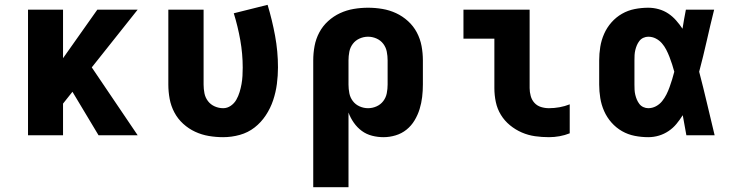

<svg xmlns="http://www.w3.org/2000/svg" viewBox="-20 -560 3040 795"><path d="M96 0V-520H241V-319L383 -520H550L360 -281L550 0H388L280 -180L241 -131V0Z M904 8Q874 8 844.5 3Q815 -2 788 -14.5Q761 -27 738.5 -47.5Q716 -68 702 -94.5Q688 -121 682.5 -150.5Q677 -180 677 -210V-520H823V-210Q823 -192 826.5 -174Q830 -156 841 -141.5Q852 -127 869 -119.5Q886 -112 904 -112Q921 -112 935.5 -122Q950 -132 958.5 -147Q967 -162 972 -178.5Q977 -195 980 -211.5Q983 -228 984 -245.5Q985 -263 985 -280Q985 -337 975 -393.5Q965 -450 948 -505L1088 -540Q1107 -477 1119 -412Q1131 -347 1131 -281Q1131 -247 1126.5 -212.5Q1122 -178 1111 -145Q1100 -112 1080.5 -82.5Q1061 -53 1034 -32Q1007 -11 973 -1.5Q939 8 904 8Z M1277 215V-310Q1277 -340 1282.5 -369.5Q1288 -399 1302 -425.5Q1316 -452 1338.5 -472.5Q1361 -493 1388 -505.5Q1415 -518 1444.5 -523Q1474 -528 1504 -528Q1534 -528 1563.5 -523Q1593 -518 1620 -505.5Q1647 -493 1669.5 -472.5Q1692 -452 1706 -425.5Q1720 -399 1725.5 -369.5Q1731 -340 1731 -310V-210Q1731 -184 1728 -158.5Q1725 -133 1717.5 -108.5Q1710 -84 1696.5 -61.5Q1683 -39 1663 -23Q1643 -7 1618 0.5Q1593 8 1568 8Q1544 8 1520.5 2Q1497 -4 1478 -18Q1459 -32 1445 -52Q1431 -72 1423 -94V215ZM1504 -112Q1522 -112 1539 -119.5Q1556 -127 1567 -141.5Q1578 -156 1581.5 -174Q1585 -192 1585 -210V-310Q1585 -328 1581.5 -346Q1578 -364 1567 -378.5Q1556 -393 1539 -400.5Q1522 -408 1504 -408Q1486 -408 1469 -400.5Q1452 -393 1441 -378.5Q1430 -364 1426.5 -346Q1423 -328 1423 -310V-210Q1423 -192 1426.5 -174Q1430 -156 1441 -141.5Q1452 -127 1469 -119.5Q1486 -112 1504 -112Z M2253 8Q2224 8 2195.5 4Q2167 0 2140.5 -11.5Q2114 -23 2091.5 -41.5Q2069 -60 2054 -84.5Q2039 -109 2033 -137.5Q2027 -166 2027 -195V-400H1899V-520H2173V-195Q2173 -179 2177.5 -162.5Q2182 -146 2193 -134Q2204 -122 2220 -117Q2236 -112 2253 -112Q2275 -112 2297 -116Q2319 -120 2339 -128V-8Q2319 0 2297 4Q2275 8 2253 8Z M2664 8Q2636 8 2608 2.5Q2580 -3 2555.5 -17Q2531 -31 2512 -52.5Q2493 -74 2481.5 -100Q2470 -126 2465.5 -154Q2461 -182 2461 -210V-310Q2461 -338 2465.5 -366Q2470 -394 2481.5 -420Q2493 -446 2512 -467.5Q2531 -489 2555.5 -503Q2580 -517 2608 -522.5Q2636 -528 2664 -528Q2686 -528 2707.5 -522Q2729 -516 2747 -504Q2765 -492 2779.5 -475.5Q2794 -459 2806 -441Q2809 -460 2812.5 -480Q2816 -500 2820 -520H2937Q2921 -456 2906.5 -391.5Q2892 -327 2875 -263Q2892 -198 2907.5 -132Q2923 -66 2939 0H2822Q2818 -21 2814.5 -41.5Q2811 -62 2807 -83Q2795 -64 2781 -47Q2767 -30 2748.5 -17.5Q2730 -5 2708.5 1.5Q2687 8 2664 8ZM2664 -112Q2681 -112 2696 -120Q2711 -128 2721.5 -141Q2732 -154 2739.5 -169Q2747 -184 2752.5 -199.5Q2758 -215 2763 -231Q2768 -247 2772 -263Q2768 -278 2763 -293.5Q2758 -309 2752 -324.5Q2746 -340 2738.5 -354.5Q2731 -369 2720.5 -381Q2710 -393 2695.5 -400.5Q2681 -408 2664 -408Q2654 -408 2644 -403.5Q2634 -399 2627.5 -390.5Q2621 -382 2617 -372.5Q2613 -363 2610.5 -352.5Q2608 -342 2607.5 -331.5Q2607 -321 2607 -310V-210Q2607 -199 2607.5 -188.5Q2608 -178 2610.5 -167.5Q2613 -157 2617 -147.5Q2621 -138 2627.5 -129.5Q2634 -121 2644 -116.5Q2654 -112 2664 -112Z"/></svg>

Font: Iosevka Heavy Extended
Style: Regular
Weight: 900
Width: 7
Monospace: yes
Designer: Belleve Invis
Foundry: Belleve Invis
Version: Version 32.5.0; ttfautohint (v1.8.4)